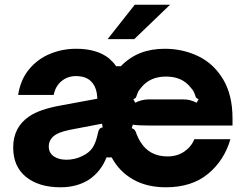

<svg xmlns="http://www.w3.org/2000/svg" viewBox="-20 -783 1042 815"><path d="M36 -157Q36 -243 104 -289Q148 -319 236 -335L393 -364Q392 -411 368 -436Q346 -460 302 -460Q267 -460 241 -438.5Q215 -417 208 -380H57Q67 -445 103.5 -489Q140 -533 192.5 -554.5Q245 -576 303 -576Q392 -576 443 -535Q462 -518 473 -502H493Q530 -540 576 -558Q622 -576 679 -576Q756 -576 821.5 -544.5Q887 -513 927 -446.5Q967 -380 967 -280V-250H623Q562 -250 544 -254L539 -239Q548 -236 552.5 -230Q557 -224 560 -213Q568 -193 576 -181Q614 -119 691 -119Q732 -119 762 -139.5Q792 -160 805 -192H958Q932 -102 863 -45Q794 12 684 12Q603 12 544.5 -21.5Q486 -55 454 -115H432Q409 -55 357 -20Q306 12 237 12Q145 12 90.5 -32Q36 -76 36 -157ZM554 -347Q582 -361 610 -361H758Q773 -361 785.5 -358Q798 -355 815 -347L823 -362Q815 -365 812.5 -368.5Q810 -372 808 -380Q807 -382 803.5 -391Q800 -400 789 -412Q753 -458 685 -458Q617 -458 580 -412Q569 -400 565.5 -391Q562 -382 561 -380Q559 -372 556.5 -368.5Q554 -365 546 -362ZM328 -120Q360 -135 374 -157.5Q388 -180 396 -219Q398 -230 402.5 -235.5Q407 -241 416 -242L413 -258L277 -232Q248 -226 231.5 -219Q215 -212 204 -202Q187 -185 187 -162Q187 -134 208 -119.5Q229 -105 262 -105Q297 -105 328 -120ZM550 -617H437L552 -763H702Z"/></svg>

Font: Open Sauce Sans ExtraBold
Style: Regular
Weight: 800
Designer: Alfredo Marco Pradil
Foundry: Creative Sauce Fz LLC
Version: Version 1.477